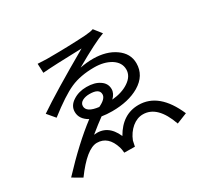

<svg xmlns="http://www.w3.org/2000/svg" viewBox="-164 -995 1329 1261"><g transform="rotate(-30 500.0 -364.0)"><path d="M388 -403Q363 -390 363 -366Q363 -319 454 -308Q514 -336 514 -370Q514 -414 440 -414Q410 -414 388 -403ZM717 -715Q648 -691 477 -593Q526 -603 578 -603Q676 -602 741 -557Q809 -510 809 -435Q809 -342 720 -289Q638 -241 514 -241Q472 -241 436 -247Q393 -216 333 -167Q440 -181 490 -67Q560 -191 683 -191Q838 -191 926 12L846 44Q787 -123 677 -123Q633 -123 594 -91Q555 -58 535 -7Q533 -1 526 35L446 34Q444 8 439 -8Q407 -112 322 -112Q245 -112 132 42L62 1Q222 -170 357 -272Q298 -305 298 -360Q298 -407 344 -436Q387 -464 446 -464Q508 -464 545 -438Q583 -413 583 -370Q583 -336 552 -307Q629 -314 678 -347Q731 -382 731 -433Q731 -486 679 -519Q628 -550 554 -550Q450 -550 375 -517Q300 -484 176 -387L127 -445Q259 -535 545 -699Q327 -693 248 -686L245 -756Q296 -753 313 -753Q475 -753 606 -761Q650 -764 672 -772Z"/></g></svg>

Font: KaiGen Gothic CN Regular
Style: Regular
Weight: 400
Designer: Ryoko NISHIZUKA  (kana & ideographs); Paul D. Hunt (Latin, Greek & Cyrillic); Wenlong ZHANG  (bopomofo); Sandoll Communi
Foundry: Adobe Systems Incorporated
Version: Version 1.002.20150501